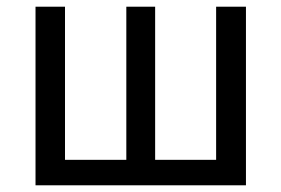

<svg xmlns="http://www.w3.org/2000/svg" viewBox="-20 -547 838 573"><path d="M714 6H86V-527H174V-70H357V-527H443V-70H625V-527H714Z"/></svg>

Font: LXGW 975 Gothic SC
Style: Regular
Weight: 400
Version: Version 2.01;February 25, 2021